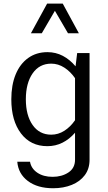

<svg xmlns="http://www.w3.org/2000/svg" viewBox="-20 -796 591 1052"><path d="M412.1 -613.8H352.5L280.8 -736.8L209 -613.8H149.4L238.3 -776.4H323.7ZM42 -252Q42 -330.6 65.9 -388.4Q89.8 -446.3 134.5 -478.3Q179.2 -510.3 240.2 -510.3Q285.6 -510.3 324.2 -490Q362.8 -469.7 394 -432.6L402.8 -505.4H470.7V79.1Q470.7 128.9 444.6 163.8Q418.5 198.7 373.3 217Q328.1 235.4 271 235.4Q185.5 235.4 132.8 195.8Q80.1 156.2 74.7 90.3H144.5Q150.9 127.4 184.3 150.1Q217.8 172.9 268.1 172.9Q318.8 172.9 355 148.9Q391.1 125 391.1 79.1V-68.8Q360.4 -33.2 322.3 -14.2Q284.2 4.9 239.7 4.9Q147.9 4.9 95 -64.9Q42 -134.8 42 -252ZM121.6 -252Q121.6 -164.1 158.7 -111.1Q195.8 -58.1 260.7 -58.1Q299.3 -58.1 332.8 -79.6Q366.2 -101.1 391.1 -137.2V-367.7Q366.2 -403.8 332.5 -425.5Q298.8 -447.3 260.7 -447.3Q195.8 -447.3 158.7 -393.8Q121.6 -340.3 121.6 -252Z"/></svg>

Font: Estedad-FD Regular
Style: FD-Regular
Weight: 400
Designer: Amin Abedi
Version: Version 7.3